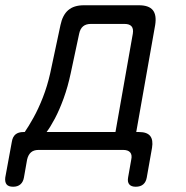

<svg xmlns="http://www.w3.org/2000/svg" viewBox="-88 -570 708 730"><path d="M-38 140Q-56 140 -63 131Q-70 122 -68 105L-43 -31Q-40 -50 -29 -59Q-18 -68 1 -68H6Q20 -88 39 -122Q58 -156 75 -199.5Q92 -243 103 -292L142 -475Q150 -513 171.5 -531.5Q193 -550 231 -550H440Q478 -550 493 -531.5Q508 -513 502 -475L430 -68H441Q471 -68 483 -53Q495 -38 490 -8L470 105Q467 122 456.5 131Q446 140 428 140Q411 140 403.5 131Q396 122 399 105L411 37Q415 19 407 9.5Q399 0 380 0H59Q40 0 29.5 9.5Q19 19 15 37L3 105Q0 122 -10.5 131Q-21 140 -38 140ZM417 -442Q420 -461 412 -470Q404 -479 386 -479H257Q239 -479 228 -470Q217 -461 213 -442L181 -292Q170 -240 154 -196Q138 -152 120.5 -119Q103 -86 89 -68H351Z"/></svg>

Font: Maple Mono NL Light
Style: Italic
Weight: 300
Italic angle: -10°
Monospace: yes
Designer: subframe7536
Version: Version 7.000